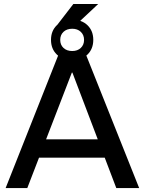

<svg xmlns="http://www.w3.org/2000/svg" viewBox="-20 -961 740 981"><path d="M8.7 0 286 -700H412L691.1 0H574.2L349.9 -590.1H347.1L119.4 0ZM161.8 -155.4V-249.2H533.7V-155.4ZM349.2 -653.9Q299.5 -653.9 270.1 -682.6Q240.6 -711.4 240.6 -757.3Q240.6 -803.2 270.1 -831.8Q299.5 -860.4 349.2 -860.4Q398 -860.4 427.3 -831.8Q456.6 -803.2 456.6 -757.3Q456.6 -711.4 427.3 -682.6Q398 -653.9 349.2 -653.9ZM349.1 -700.3Q375.9 -700.3 392.7 -716Q409.5 -731.7 409.5 -757.2Q409.5 -782.6 392.7 -798.4Q375.9 -814.1 349.1 -814.1Q321.3 -814.1 304.5 -798.4Q287.7 -782.6 287.7 -757.2Q287.7 -731.7 304.5 -716Q321.3 -700.3 349.1 -700.3ZM257.7 -814.6 354.8 -940.6H481.8L347.4 -814.6Z"/></svg>

Font: REM Medium
Style: Regular
Weight: 500
Designer: Octavio Pardo
Foundry: Ashler Design
Version: Version 1.005;gftools[0.9.28]